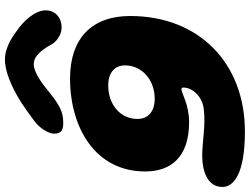

<svg xmlns="http://www.w3.org/2000/svg" viewBox="-169 -629 992 762"><g transform="rotate(-90 327.0 -248.0)"><path d="M219.5 -493C245.5 -493 264 -497 291.5 -512.5C309 -522.5 327 -536 344 -550C379.5 -580.5 424 -610 451.5 -610C476 -610 490.5 -598.5 511.5 -572C519 -562 527 -549 534 -535.5C549.5 -513.5 574.5 -499.5 599 -499.5C638.5 -499.5 667 -525 667 -562.5C667 -605 624.5 -651.5 584 -678.5C551 -704 510 -724.5 472.5 -724.5C428.5 -724.5 371 -703 303 -661C279 -645.5 257.5 -629.5 229.5 -609C201.5 -589.5 177.5 -552.5 177.5 -529.5C177.5 -501.5 190.5 -493 219.5 -493ZM186 228C456.5 228 644.5 46.5 644.5 -227.5C644.5 -382 553 -466 397 -466C199 -466 27.5 -364 27.5 -168C27.5 -63 87 6.5 223.5 6.5C293 6.5 339 -24 354 -24C359 -24 360.5 -20.5 360.5 -16.5C360.5 23.5 319.5 62 271.5 65C210.5 72.5 142.5 58.5 91 58.5C28.5 58.5 -34 79.5 -34 139C-34 181.5 14.5 228 186 228ZM316.5 -130C262.5 -130 236 -158.5 236 -198.5C236 -268 295 -314.5 368.5 -314.5C420 -314.5 448.5 -288.5 448.5 -248C448.5 -179.5 389.5 -130 316.5 -130Z"/></g></svg>

Font: Gluten
Style: Bold Italic
Weight: 700
Italic angle: -13°
Designer: Tyler Finck
Foundry: Etcetera Type Company
Version: Version 0.920